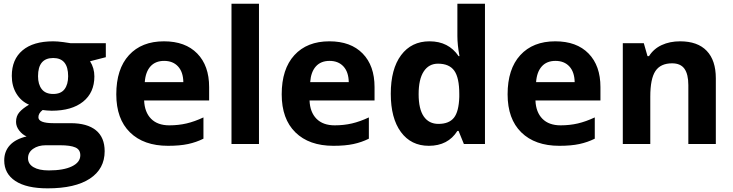

<svg xmlns="http://www.w3.org/2000/svg" viewBox="-20 -780 3973 1040"><path d="M553.2 -545.9V-470.2L467.8 -448.2Q491.2 -411.6 491.2 -366.2Q491.2 -278.3 429.9 -229.2Q368.7 -180.2 259.8 -180.2L232.9 -181.6L210.9 -184.1Q188 -166.5 188 -145Q188 -112.8 270 -112.8H362.8Q452.6 -112.8 499.8 -74.2Q546.9 -35.6 546.9 39.1Q546.9 134.8 467 187.5Q387.2 240.2 237.8 240.2Q123.5 240.2 63.2 200.4Q2.9 160.6 2.9 88.9Q2.9 39.6 33.7 6.3Q64.5 -26.9 124 -41Q101.1 -50.8 84 -73Q66.9 -95.2 66.9 -120.1Q66.9 -151.4 85 -172.1Q103 -192.9 137.2 -212.9Q94.2 -231.4 69.1 -272.5Q43.9 -313.5 43.9 -369.1Q43.9 -458.5 102.1 -507.3Q160.2 -556.2 268.1 -556.2Q291 -556.2 322.5 -552Q354 -547.9 362.8 -545.9ZM131.8 77.1Q131.8 107.9 161.4 125.5Q190.9 143.1 244.1 143.1Q324.2 143.1 369.6 121.1Q415 99.1 415 61Q415 30.3 388.2 18.6Q361.3 6.8 305.2 6.8H228Q187 6.8 159.4 26.1Q131.8 45.4 131.8 77.1ZM186 -367.2Q186 -322.8 206.3 -296.9Q226.6 -271 268.1 -271Q310.1 -271 329.6 -296.9Q349.1 -322.8 349.1 -367.2Q349.1 -465.8 268.1 -465.8Q186 -465.8 186 -367.2Z M869.1 -450.2Q821.8 -450.2 794.9 -420.2Q768.1 -390.1 764.2 -335H973.1Q972.2 -390.1 944.3 -420.2Q916.5 -450.2 869.1 -450.2ZM890.1 9.8Q758.3 9.8 684.1 -63Q609.9 -135.7 609.9 -269Q609.9 -406.2 678.5 -481.2Q747.1 -556.2 868.2 -556.2Q983.9 -556.2 1048.3 -490.2Q1112.8 -424.3 1112.8 -308.1V-235.8H760.7Q763.2 -172.4 798.3 -136.7Q833.5 -101.1 897 -101.1Q946.3 -101.1 990.2 -111.3Q1034.2 -121.6 1082 -144V-28.8Q1043 -9.3 998.5 0.2Q954.1 9.8 890.1 9.8Z M1382.8 0H1233.9V-759.8H1382.8Z M1765.1 -450.2Q1717.8 -450.2 1690.9 -420.2Q1664.1 -390.1 1660.2 -335H1869.1Q1868.2 -390.1 1840.3 -420.2Q1812.5 -450.2 1765.1 -450.2ZM1786.1 9.8Q1654.3 9.8 1580.1 -63Q1505.9 -135.7 1505.9 -269Q1505.9 -406.2 1574.5 -481.2Q1643.1 -556.2 1764.2 -556.2Q1879.9 -556.2 1944.3 -490.2Q2008.8 -424.3 2008.8 -308.1V-235.8H1656.7Q1659.2 -172.4 1694.3 -136.7Q1729.5 -101.1 1793 -101.1Q1842.3 -101.1 1886.2 -111.3Q1930.2 -121.6 1978 -144V-28.8Q1939 -9.3 1894.5 0.2Q1850.1 9.8 1786.1 9.8Z M2302.7 9.8Q2206.5 9.8 2151.6 -64.9Q2096.7 -139.6 2096.7 -272Q2096.7 -406.2 2152.6 -481.2Q2208.5 -556.2 2306.6 -556.2Q2409.7 -556.2 2463.9 -476.1H2468.8Q2457.5 -537.1 2457.5 -585V-759.8H2606.9V0H2492.7L2463.9 -70.8H2457.5Q2406.7 9.8 2302.7 9.8ZM2355 -108.9Q2412.1 -108.9 2438.7 -142.1Q2465.3 -175.3 2467.8 -254.9V-271Q2467.8 -358.9 2440.7 -397Q2413.6 -435.1 2352.5 -435.1Q2302.7 -435.1 2275.1 -392.8Q2247.6 -350.6 2247.6 -270Q2247.6 -189.5 2275.4 -149.2Q2303.2 -108.9 2355 -108.9Z M2988.8 -450.2Q2941.4 -450.2 2914.6 -420.2Q2887.7 -390.1 2883.8 -335H3092.8Q3091.8 -390.1 3064 -420.2Q3036.1 -450.2 2988.8 -450.2ZM3009.8 9.8Q2877.9 9.8 2803.7 -63Q2729.5 -135.7 2729.5 -269Q2729.5 -406.2 2798.1 -481.2Q2866.7 -556.2 2987.8 -556.2Q3103.5 -556.2 3168 -490.2Q3232.4 -424.3 3232.4 -308.1V-235.8H2880.4Q2882.8 -172.4 2918 -136.7Q2953.1 -101.1 3016.6 -101.1Q3065.9 -101.1 3109.9 -111.3Q3153.8 -121.6 3201.7 -144V-28.8Q3162.6 -9.3 3118.2 0.2Q3073.7 9.8 3009.8 9.8Z M3857.4 0H3708.5V-318.8Q3708.5 -377.9 3687.5 -407.5Q3666.5 -437 3620.6 -437Q3558.1 -437 3530.3 -395.3Q3502.4 -353.5 3502.4 -256.8V0H3353.5V-545.9H3467.3L3487.3 -476.1H3495.6Q3520.5 -515.6 3564.2 -535.9Q3607.9 -556.2 3663.6 -556.2Q3758.8 -556.2 3808.1 -504.6Q3857.4 -453.1 3857.4 -356Z"/></svg>

Font: Sahel FD
Style: Bold-FD
Weight: 700
Foundry: Saber Rastikerdar (saber.rastikerdar@gmail.com)
Version: Version 3.3.0